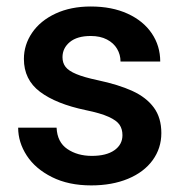

<svg xmlns="http://www.w3.org/2000/svg" viewBox="-20 -558 556 588"><path d="M53.2 -377.4Q53.2 -420.9 78.4 -457.8Q103.5 -494.6 150.1 -516.4Q196.8 -538.1 257.8 -538.1Q322.8 -538.1 370.8 -516.1Q418.9 -494.1 444.8 -455.8Q470.7 -417.5 470.7 -369.6H349.1Q349.1 -390.6 338.6 -408.4Q328.1 -426.3 307.6 -437Q287.1 -447.8 257.8 -447.8Q216.3 -447.8 193.8 -429.2Q171.4 -410.6 171.4 -382.8Q171.4 -365.2 180.9 -353Q190.4 -340.8 213.9 -331.1Q237.3 -321.3 278.8 -312.5Q343.3 -298.8 385.7 -279.3Q428.2 -259.8 451.2 -228.5Q474.1 -197.3 474.1 -150.4Q474.1 -104 447.5 -67.4Q420.9 -30.8 372.1 -10.5Q323.2 9.8 259.3 9.8Q189.9 9.8 139.2 -15.6Q88.4 -41 62 -81.5Q35.6 -122.1 35.6 -167H153.3Q155.3 -122.6 186.3 -101.6Q217.3 -80.6 261.2 -80.6Q305.7 -80.6 330.3 -97.9Q355 -115.2 355 -144Q355 -162.6 346.2 -175.8Q337.4 -189 312.7 -200.2Q288.1 -211.4 242.7 -220.7Q151.9 -239.7 102.5 -276.9Q53.2 -314 53.2 -377.4Z"/></svg>

Font: Heebo Medium
Style: Regular
Weight: 500
Designer: Oded Ezer
Foundry: Meir Sadan
Version: Version 2.001; ttfautohint (v1.5.14-ce02) -l 8 -r 50 -G 200 